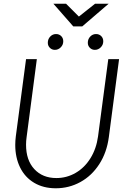

<svg xmlns="http://www.w3.org/2000/svg" viewBox="-20 -1002 725 1032"><path d="M62 -223Q62 -245 65 -269L120 -684H178L123 -265Q120 -244 120 -224Q120 -141 164.5 -93Q209 -45 283 -45Q339 -45 387 -73Q435 -101 466.5 -152Q498 -203 507 -269L562 -684H620L565 -265Q554 -182 513.5 -119.5Q473 -57 412 -23.5Q351 10 280 10Q213 10 163.5 -19.5Q114 -49 88 -102Q62 -155 62 -223ZM237 -772Q237 -792 250 -805.5Q263 -819 281 -819Q298 -819 309 -808Q320 -797 320 -780Q320 -761 306.5 -747.5Q293 -734 275 -734Q259 -734 248 -745Q237 -756 237 -772ZM452 -772Q452 -792 465 -805.5Q478 -819 496 -819Q513 -819 524 -808Q535 -797 535 -780Q535 -761 521.5 -747.5Q508 -734 490 -734Q474 -734 463 -745Q452 -756 452 -772ZM335 -982 404 -913 491 -982H564L422 -860H374L267 -982Z"/></svg>

Font: Bellota Text
Style: Italic
Weight: 400
Italic angle: -7.5°
Designer: Kemie Guaida
Foundry: Kemie Guaida
Version: Version 4.001